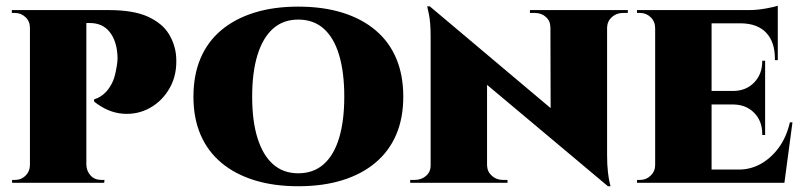

<svg xmlns="http://www.w3.org/2000/svg" viewBox="-20 -635 2787 667"><path d="M270 -600H357Q444 -600 494 -577Q544 -554 566.5 -517Q589 -480 592 -438Q596 -377 570.5 -331Q545 -285 501.5 -260.5Q458 -236 406.5 -240Q355 -244 307 -282V-290Q307 -290 313 -292Q319 -294 328.5 -299.5Q338 -305 348.5 -316Q359 -327 368.5 -345Q378 -363 383 -391Q386 -405 387.5 -419Q389 -433 388 -443Q385 -494 360.5 -524.5Q336 -555 292 -555H278Q278 -555 276 -566Q274 -577 272 -588.5Q270 -600 270 -600ZM280 -600V0H84V-600ZM87 -62 85 0H22V-10Q24 -10 27.5 -10Q31 -10 33 -10Q54 -10 69 -25Q84 -40 84 -62ZM86 -538H84Q84 -561 68.5 -575.5Q53 -590 32 -590Q30 -590 26.5 -590Q23 -590 21 -590V-600H84ZM278 -62H280Q281 -40 295 -25Q309 -10 332 -10Q334 -10 337.5 -10Q341 -10 343 -10L342 0H279Z M1016 -612Q1102 -612 1169.5 -591Q1237 -570 1284.5 -530Q1332 -490 1356.5 -432Q1381 -374 1381 -299Q1381 -225 1356.5 -167.5Q1332 -110 1284.5 -70Q1237 -30 1169.5 -9Q1102 12 1016 12Q931 12 863.5 -9Q796 -30 748.5 -70Q701 -110 676.5 -167.5Q652 -225 652 -299Q652 -374 676.5 -432Q701 -490 748.5 -530Q796 -570 863.5 -591Q931 -612 1016 -612ZM1016 -33Q1069 -33 1104.5 -64.5Q1140 -96 1158 -155.5Q1176 -215 1176 -299Q1176 -384 1158 -444Q1140 -504 1104.5 -535.5Q1069 -567 1016 -567Q964 -567 928.5 -535.5Q893 -504 874.5 -444Q856 -384 856 -299Q856 -215 874.5 -155.5Q893 -96 928.5 -64.5Q964 -33 1016 -33Z M1473 -613 2081 -101 2092 12 1484 -498ZM1479 -60V0H1405V-10Q1405 -10 1413 -10Q1421 -10 1421 -10Q1444 -10 1460 -24Q1476 -38 1476 -60ZM1672 -60Q1673 -38 1689 -24Q1705 -10 1727 -10Q1727 -10 1735 -10Q1743 -10 1743 -10V0H1670V-60ZM1473 -613 1672 -402V0H1476V-507Q1476 -558 1470 -585.5Q1464 -613 1464 -613ZM2089 -600V-97Q2089 -61 2092 -36.5Q2095 -12 2098 0Q2101 12 2101 12H2092L1893 -216L1892 -600ZM2087 -540V-600H2161V-590Q2161 -590 2152.5 -590Q2144 -590 2144 -590Q2122 -590 2106 -576Q2090 -562 2089 -540ZM1892 -540Q1892 -562 1876.5 -576Q1861 -590 1838 -590Q1838 -590 1829.5 -590Q1821 -590 1821 -590V-600H1895V-540Z M2452 -600V0H2256V-600ZM2663 -46 2703 0H2450V-46ZM2638 -319V-272H2450V-319ZM2682 -600V-554H2450V-600ZM2733 -210 2705 0H2519L2548 -46Q2587 -46 2622.5 -65.5Q2658 -85 2685 -121.5Q2712 -158 2724 -210ZM2638 -274V-166H2628V-170Q2628 -214 2600.5 -242.5Q2573 -271 2529 -272V-274ZM2638 -424V-317H2529V-319Q2573 -320 2600.5 -349Q2628 -378 2628 -422V-424ZM2682 -556V-426H2672V-431Q2672 -489 2642 -521Q2612 -553 2555 -554V-556ZM2682 -615V-591L2583 -600Q2610 -600 2640.5 -605.5Q2671 -611 2682 -615ZM2259 -62 2258 0H2193V-10Q2193 -10 2198 -10Q2203 -10 2204 -10Q2225 -10 2240.5 -25Q2256 -40 2256 -62ZM2259 -537H2256Q2256 -560 2240.5 -575Q2225 -590 2204 -590Q2203 -590 2198 -590Q2193 -590 2193 -590V-600H2258Z"/></svg>

Font: Cinzel Black
Style: Regular
Weight: 900
Designer: Natanael Gama
Version: Version 2.000